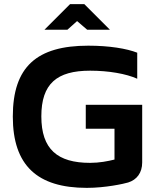

<svg xmlns="http://www.w3.org/2000/svg" viewBox="-20 -900 745 929"><path d="M644 -519V-645C593 -665 509 -679 407 -679C158 -679 42 -577 42 -336C42 -99 161 9 400 9C491 9 580 -11 600 -17C642 -30 668 -64 668 -114V-393H395V-277H534V-128C502 -120 461 -112 416 -112C258 -112 180 -178 180 -337C180 -495 255 -558 416 -558C506 -558 591 -543 644 -519ZM195 -756H306L353 -798L402 -756H512L388 -880H319Z"/></svg>

Font: LT Wave Alt Bold
Style: Regular
Weight: 700
Designer: Daniel Lyons
Version: Version 2.5 (Glyphs App)